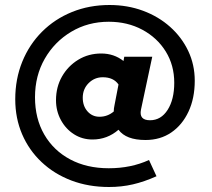

<svg xmlns="http://www.w3.org/2000/svg" viewBox="-20 -604 847 768"><path d="M416 144Q334 144 265.5 118Q197 92 146.5 44.5Q96 -3 68.5 -67Q41 -131 41 -207Q41 -288 69 -357Q97 -426 148 -477Q199 -528 268 -556Q337 -584 418 -584Q490 -584 552 -561Q614 -538 660.5 -496.5Q707 -455 733 -400Q759 -345 759 -281Q759 -211 734 -157.5Q709 -104 665 -74Q621 -44 562 -44Q484 -44 454 -85Q409 -46 350 -46Q309 -46 276 -67Q243 -88 223.5 -124Q204 -160 204 -203Q204 -256 228 -298Q252 -340 293 -365Q334 -390 385 -390Q436 -390 474 -360L477 -377H589L544 -166Q535 -123 580 -123Q624 -123 650.5 -164.5Q677 -206 677 -273Q677 -343 643 -398Q609 -453 549.5 -485Q490 -517 415 -517Q332 -517 265 -477Q198 -437 159 -369Q120 -301 120 -215Q120 -130 157 -66Q194 -2 260.5 33.5Q327 69 415 69Q504 69 576 36L606 101Q557 123 511.5 133.5Q466 144 416 144ZM378 -137Q410 -137 435 -158Q435 -170 438 -183L454 -266Q434 -295 391 -295Q358 -295 334.5 -271.5Q311 -248 311 -213Q311 -180 330 -158.5Q349 -137 378 -137Z"/></svg>

Font: Red Hat Text
Style: Bold Italic
Weight: 700
Italic angle: -12°
Designer: Pentagram, MCKL
Foundry: Pentagram, MCKL
Version: Version 1.023; ttfautohint (v1.8.3)